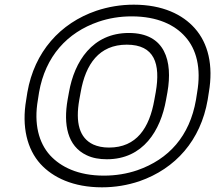

<svg xmlns="http://www.w3.org/2000/svg" viewBox="-20 -766 920 821"><path d="M818 -339C791 -184 702 -85 567 -38C523 -23 475 -15 424 -15C313 -15 239 -53 194 -102C146 -155 124 -236 142 -339L147 -371C174 -525 267 -627 401 -673C445 -688 492 -696 543 -696C654 -696 728 -659 772 -609C820 -556 841 -475 823 -371ZM868 -339 873 -371C893 -487 870 -581 813 -645C761 -704 675 -746 552 -746C496 -746 443 -737 392 -720C237 -667 127 -544 97 -371L92 -339C72 -224 96 -128 153 -65C206 -7 293 35 416 35C472 35 525 26 576 9C731 -45 838 -166 868 -339ZM437 -85C593 -85 667 -209 690 -339L696 -372C719 -504 687 -625 531 -625C375 -625 298 -503 275 -372L269 -339C251 -235 267 -141 351 -102C376 -90 405 -85 437 -85ZM446 -135C419 -135 397 -140 379 -148C319 -176 302 -242 319 -339L325 -372C346 -492 404 -575 522 -575C641 -575 667 -493 646 -372L640 -339C619 -219 564 -135 446 -135Z"/></svg>

Font: Asimov
Style: XWidOuIt
Weight: 500
Designer: Google
Version: Version 2.000980; 2014